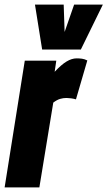

<svg xmlns="http://www.w3.org/2000/svg" viewBox="-36 -809 464 829"><path d="M207 -547 200 -499Q229 -530 251.5 -543.5Q274 -557 295 -557Q307 -557 318 -555.5Q329 -554 341 -548L292 -380Q282 -383 270.5 -384.5Q259 -386 251 -386Q237 -386 223.5 -382Q210 -378 194 -366L134 0H-16L71 -547ZM408 -789 313 -595H146L115 -789H239L243 -671L284 -789Z"/></svg>

Font: Georama Condensed ExtraBold
Style: Italic
Weight: 800
Width: 3
Italic angle: -9°
Designer: Jean-Baptiste Levee
Foundry: Production Type
Version: Version 1.000